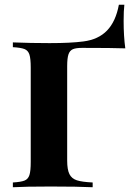

<svg xmlns="http://www.w3.org/2000/svg" viewBox="-20 -786 563 806"><path d="M499 -698Q499 -634 506 -583Q453 -585 325 -585Q299 -585 286 -579.5Q273 -574 267.5 -558Q262 -542 262 -508V-112Q262 -74 271.5 -55Q281 -36 303 -29Q325 -22 369 -20V0Q308 -3 192 -3Q85 -3 34 0V-20Q68 -22 83 -28Q98 -34 103.5 -51Q109 -68 109 -106V-502Q109 -540 103.5 -557Q98 -574 83 -580Q68 -586 34 -588V-608Q108 -605 188 -605Q277 -605 330 -612Q393 -620 429.5 -658Q466 -696 479 -766H502Q499 -741 499 -698Z"/></svg>

Font: Playfair Display SC
Style: Bold
Weight: 700
Designer: Claus Eggers Sørensen
Foundry: Claus Eggers Sørensen
Version: Version 1.200; ttfautohint (v1.6)